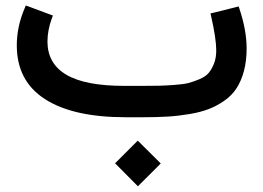

<svg xmlns="http://www.w3.org/2000/svg" viewBox="-20 -414 930 678"><path d="M389.9 159.2 463 86.1 466.5 82.6 470 86.1 544.1 159.7 547.6 163.2 544.1 166.8 470 240.8 467 243.8 463.5 240.3 389.9 166.2 386.4 162.7ZM486.1 0H423.2Q238.3 0 138.8 -64Q39.3 -128 39.3 -253.9Q39.3 -320.4 67.5 -385.9L71 -394.5L80.1 -391.4L157.2 -362.7L166.8 -359.2L163.2 -349.6Q147.6 -307.3 147.6 -266.5Q148.1 -188.9 214.6 -149.9Q281.1 -110.8 418.1 -110.8H482.6Q521.4 -110.8 542.3 -111.3Q563.2 -111.8 595.7 -114.1Q628.2 -116.4 645.6 -120.9Q663 -125.4 684.6 -134.5Q706.3 -143.6 717.1 -156.7Q728 -169.8 735.8 -189.7Q743.6 -209.6 743.6 -235.8Q743.6 -277.6 725.4 -357.2L723.4 -366.8L733 -368.8L813.6 -388.9L822.7 -391.4L825.7 -382.4Q850.9 -306.8 850.9 -243.3Q850.9 -198.5 841.3 -163Q831.7 -127.5 815.1 -102Q798.5 -76.6 772 -58.2Q745.6 -39.8 716.6 -28.7Q687.7 -17.6 648.4 -11.1Q609.1 -4.5 571.5 -2.3Q534 0 486.1 0Z"/></svg>

Font: Vazir FD Medium
Style: Regular
Weight: 500
Foundry: DejaVu fonts team - Redesigned by Saber Rastikerdar
Version: Version 21.10;October 20, 2019;FontCreator 12.0.0.2547 64-bi